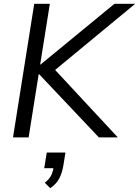

<svg xmlns="http://www.w3.org/2000/svg" viewBox="-20 -725 733 1013"><path d="M48.6 0 160.6 -705H243L191.9 -384.5H193.9L583.9 -705H693.4L247.5 -336.7L248.3 -380.3L601.6 0H501.8L186.1 -333.8H184.1L131 0ZM244.9 267.9 216.4 239.3Q242.5 217.8 251.2 197.9Q259.9 178.1 264.4 151.5L282.6 162.3H213.3L226.7 79.9H325.3L314.4 147.9Q307.9 187.2 292.7 216.4Q277.5 245.6 244.9 267.9Z"/></svg>

Font: Nunito Sans 12pt ExtraLight
Style: Italic
Weight: 200
Italic angle: -9°
Designer: Vernon Adams
Foundry: Vernon Adams
Version: Version 3.101;gftools[0.9.27]